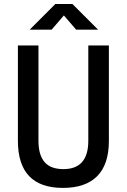

<svg xmlns="http://www.w3.org/2000/svg" viewBox="-20 -918 626 948"><path d="M291 9.8Q68.4 9.8 68.4 -222.7V-693.4H169.9V-222.7Q169.9 -153.3 199.7 -118.2Q229.5 -83 293 -83Q416 -83 416 -222.7V-693.4H517.6V-222.7Q517.6 -106.4 460 -48.3Q402.3 9.8 291 9.8ZM126.5 -771.5 253.4 -898.4H337.4L464.4 -771.5H356L295.4 -841.8L234.9 -771.5Z"/></svg>

Font: Cascadia Mono PL
Style: Regular
Weight: 400
Monospace: yes
Designer: Aaron Bell
Foundry: Saja Typeworks
Version: Version 2404.023; ttfautohint (v1.8.4)